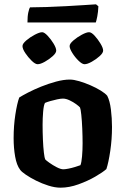

<svg xmlns="http://www.w3.org/2000/svg" viewBox="-20 -868 581 888"><path d="M260 0Q234 0 204 -9.5Q174 -19 147 -32.5Q120 -46 99.5 -60Q79 -74 73 -83Q57 -104 50 -144Q43 -184 43 -229Q43 -286 51 -338Q59 -390 69 -417Q83 -426 110 -440Q137 -454 170.5 -467.5Q204 -481 239 -490.5Q274 -500 303 -500Q321 -500 346.5 -492.5Q372 -485 398.5 -473.5Q425 -462 446 -449Q467 -436 476 -425Q488 -402 493 -361.5Q498 -321 498 -281Q498 -224 490 -170Q482 -116 472 -86Q455 -71 420.5 -51Q386 -31 343 -15.5Q300 0 260 0ZM273 -85Q281 -85 296.5 -88Q312 -91 328 -96Q344 -101 352 -104Q357 -116 359.5 -145Q362 -174 362 -205Q362 -236 360.5 -272.5Q359 -309 356 -337Q353 -365 350 -371Q346 -376 332.5 -386Q319 -396 302 -404Q285 -412 271 -412Q261 -412 244.5 -408.5Q228 -405 212.5 -400.5Q197 -396 188 -392Q182 -381 179.5 -351Q177 -321 177 -291Q177 -257 178.5 -222Q180 -187 183 -162Q186 -137 189 -131Q192 -127 208 -115.5Q224 -104 242.5 -94.5Q261 -85 273 -85ZM371 -571Q360 -571 343.5 -587Q327 -603 314.5 -623Q302 -643 302 -655Q302 -666 319.5 -681Q337 -696 358.5 -707.5Q380 -719 392 -719Q403 -719 418 -702.5Q433 -686 445 -666Q457 -646 457 -634Q457 -623 441 -608.5Q425 -594 404.5 -582.5Q384 -571 371 -571ZM154 -571Q143 -571 126.5 -587Q110 -603 97 -622.5Q84 -642 84 -655Q84 -666 101.5 -681Q119 -696 141 -707.5Q163 -719 175 -719Q185 -719 200.5 -702.5Q216 -686 228 -666Q240 -646 240 -634Q240 -623 224 -608.5Q208 -594 187.5 -582.5Q167 -571 154 -571ZM107 -764Q107 -793 111 -811Q115 -829 119 -834Q151 -834 195.5 -835.5Q240 -837 286 -839.5Q332 -842 369.5 -844.5Q407 -847 424 -848L435 -839Q434 -813 430 -792.5Q426 -772 423 -764Z"/></svg>

Font: Texturina
Style: Bold
Weight: 700
Designer: Guillermo Torres Carreño
Foundry: Omnibus-Type
Version: Version 1.002; ttfautohint (v1.8.3)